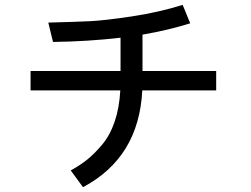

<svg xmlns="http://www.w3.org/2000/svg" viewBox="-20 -737 1040 794"><path d="M106.4 -363.3V-443.4H478.5V-581.1Q344.7 -565.4 199.2 -563.5L179.7 -643.6Q293 -646.5 352.5 -649.4Q412.1 -652.3 523.4 -668.9Q634.8 -685.5 735.4 -716.8L766.6 -640.6Q676.8 -612.3 569.3 -593.8V-443.4H874V-363.3H568.4Q554.7 -85.9 323.2 37.1L272.5 -32.2Q311.5 -53.7 340.3 -76.7Q369.1 -99.6 401.9 -138.2Q434.6 -176.8 454.1 -233.9Q473.6 -291 477.5 -363.3Z"/></svg>

Font: Gothic A1 Medium
Style: Regular
Weight: 500
Designer: HanYang I&C Co.,Ltd.
Foundry: HanYang I&C Co.,Ltd.
Version: Version 2.50